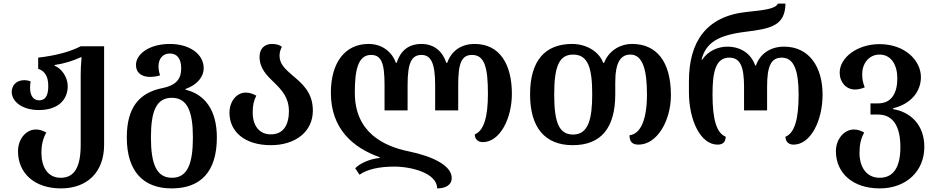

<svg xmlns="http://www.w3.org/2000/svg" viewBox="-20 -793 5197 1066"><path d="M318 253C466 253 558 161 558 11V-536H428C366 -504 286 -484 192 -473V-411C231 -398 248 -366 248 -315C248 -262 232 -236 197 -236C166 -236 147 -261 147 -305C147 -317 148 -330 150 -341C139 -346 124 -348 116 -348C66 -348 45 -314 45 -283C45 -230 102 -182 196 -182C298 -182 356 -235 356 -315C356 -365 321 -414 283 -428V-432C337 -440 385 -455 428 -475H433C429 -434 428 -405 428 -378V11C428 135 393 194 317 194C244 194 210 133 210 56C210 8 219 -24 237 -57C216 -69 198 -74 180 -74C123 -74 80 -20 80 47C80 168 171 253 318 253Z M933 253C1094 253 1184 161 1184 -30C1184 -183 1116 -270 1010 -295V-299C1079 -323 1111 -371 1111 -413C1111 -495 1030 -549 923 -549C809 -549 735 -493 735 -433C735 -383 774 -366 813 -366C831 -366 854 -369 869 -375C865 -386 860 -403 860 -425C860 -467 884 -496 923 -496C963 -496 986 -467 986 -415C986 -364 969 -322 882 -304C754 -278 684 -198 684 -30C684 161 778 253 933 253ZM935 194C849 194 818 118 818 -30C818 -176 848 -250 934 -250C1019 -250 1051 -176 1051 -30C1051 118 1020 194 935 194Z M1484 13C1618 13 1717 -60 1717 -179C1717 -283 1654 -332 1601 -377C1564 -409 1532 -438 1532 -483C1532 -502 1537 -518 1545 -533C1533 -543 1515 -549 1490 -549C1448 -549 1421 -522 1421 -478C1421 -412 1463 -372 1505 -332C1544 -293 1584 -252 1584 -176C1584 -95 1550 -47 1484 -47C1420 -47 1383 -94 1383 -169C1383 -206 1388 -232 1403 -262C1385 -272 1364 -279 1345 -279C1292 -279 1254 -228 1254 -167C1254 -64 1336 13 1484 13Z M2615 -549C2536 -549 2484 -506 2463 -444H2458C2438 -506 2392 -549 2320 -549C2243 -549 2202 -506 2182 -444H2178C2156 -506 2101 -549 2026 -549C1896 -549 1817 -446 1817 -278C1817 -77 1940 27 2088 80V84C2040 88 1981 111 1952 141L1976 177C2019 147 2084 132 2170 132C2264 132 2407 168 2407 253C2451 253 2488 236 2488 195C2488 125 2378 74 2252 48C2109 19 1950 -58 1950 -278C1950 -397 1965 -488 2040 -488C2098 -488 2115 -442 2115 -320V-180H2243V-320C2243 -442 2264 -488 2320 -488C2373 -488 2396 -442 2396 -320V-180H2524V-320C2524 -442 2542 -488 2601 -488C2671 -488 2689 -417 2689 -272C2689 -142 2666 -67 2616 -47C2616 -22 2632 -4 2661 -4C2755 -4 2822 -134 2822 -272C2822 -433 2757 -549 2615 -549Z M3160 13C3315 13 3396 -80 3396 -270V-336C3396 -445 3425 -490 3480 -490C3550 -490 3572 -401 3572 -269C3572 -131 3538 -49 3475 -42C3475 -9 3488 10 3525 10C3628 10 3705 -122 3705 -265C3705 -454 3623 -549 3490 -549C3417 -549 3357 -506 3334 -444H3329C3307 -506 3236 -549 3157 -549C3005 -549 2923 -455 2923 -269C2923 -84 3006 13 3160 13ZM3162 -46C3083 -46 3057 -114 3057 -269C3057 -421 3083 -490 3162 -490C3246 -490 3268 -414 3268 -269C3268 -131 3246 -46 3162 -46Z M3964 10C3996 10 4009 -8 4009 -34C3959 -54 3936 -128 3936 -268C3936 -386 3950 -473 4029 -473C4089 -473 4111 -425 4111 -311V-180H4239V-311C4239 -425 4260 -473 4321 -473C4389 -473 4414 -399 4414 -268C4414 -129 4391 -54 4341 -34C4341 -8 4357 10 4386 10C4480 10 4547 -121 4547 -268C4547 -418 4475 -534 4333 -534C4254 -534 4198 -491 4177 -429H4173C4152 -491 4097 -534 4018 -534C3966 -534 3911 -510 3879 -462H3875C3900 -558 3968 -598 4123 -617C4261 -634 4339 -651 4341 -773H4299C4286 -744 4225 -737 4129 -727C3898 -704 3805 -558 3805 -342V-282C3805 -122 3871 10 3964 10Z M4864 253C5014 253 5112 155 5112 23C5112 -103 5032 -172 4939 -187V-192C5032 -214 5093 -280 5093 -365C5093 -456 5006 -548 4863 -548C4741 -548 4642 -474 4642 -390C4642 -337 4677 -296 4727 -296C4744 -296 4762 -300 4781 -308C4770 -337 4767 -353 4767 -383C4767 -438 4803 -490 4863 -490C4930 -490 4962 -430 4962 -358C4962 -276 4930 -219 4855 -219H4813V-157H4855C4935 -157 4979 -97 4979 24C4979 133 4942 194 4864 194C4788 194 4752 131 4752 56C4752 8 4760 -24 4778 -57C4758 -69 4739 -74 4721 -74C4665 -74 4621 -18 4621 46C4621 168 4715 253 4864 253Z"/></svg>

Font: Noto Serif Georgian SemiBold
Style: Regular
Weight: 600
Designer: Monotype Design Team, Akaki Razmadze
Foundry: Google LLC
Version: Version 2.003